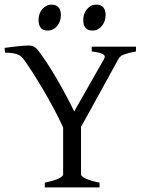

<svg xmlns="http://www.w3.org/2000/svg" viewBox="-20 -819 634 839"><path d="M175.8 0V-21Q220.2 -30.3 238 -39.8Q255.9 -49.3 255.9 -56.2V-262.2Q237.8 -301.8 214.8 -344.7Q191.9 -387.7 168 -428.2Q144 -468.8 121.6 -503.7Q99.1 -538.6 82 -562Q77.6 -567.4 72 -572.3Q66.4 -577.1 57.6 -580.8Q48.8 -584.5 35.6 -586.7Q22.5 -588.9 2 -588.9L0 -609.9Q28.8 -613.8 57.6 -616.9Q86.4 -620.1 106.9 -620.1Q129.4 -620.1 145 -601.1Q163.1 -577.6 184.1 -545.7Q205.1 -513.7 226.1 -478Q247.1 -442.4 267.1 -404.8Q287.1 -367.2 304.2 -332L435.1 -562Q442.4 -574.7 430.4 -582Q418.5 -589.4 380.9 -594.2V-615.2H574.2V-594.2Q540.5 -587.9 522.7 -581.3Q504.9 -574.7 498 -562L334 -264.2V-56.2Q334 -53.2 338.1 -49.1Q342.3 -44.9 351.8 -40Q361.3 -35.2 376.7 -30.3Q392.1 -25.4 415 -21V0ZM441.4 -752.4Q441.4 -738.8 437 -726.6Q432.6 -714.4 425 -705.3Q417.5 -696.3 407.2 -690.9Q397 -685.5 384.8 -685.5Q362.8 -685.5 353.3 -697.8Q343.8 -710 343.8 -732.4Q343.8 -746.1 348.1 -758.3Q352.5 -770.5 360.4 -779.5Q368.2 -788.6 378.2 -793.7Q388.2 -798.8 399.9 -798.8Q441.4 -798.8 441.4 -752.4ZM246.1 -752.4Q246.1 -738.8 241.7 -726.6Q237.3 -714.4 229.7 -705.3Q222.2 -696.3 211.9 -690.9Q201.7 -685.5 189.5 -685.5Q167.5 -685.5 158 -697.8Q148.4 -710 148.4 -732.4Q148.4 -746.1 152.8 -758.3Q157.2 -770.5 165 -779.5Q172.9 -788.6 182.9 -793.7Q192.9 -798.8 204.6 -798.8Q246.1 -798.8 246.1 -752.4Z"/></svg>

Font: Noto Serif Devanagari
Style: Regular
Weight: 400
Designer: Monotype Design Team
Foundry: Monotype Imaging Inc.
Version: Version 1.01